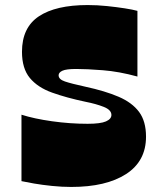

<svg xmlns="http://www.w3.org/2000/svg" viewBox="-20 -730 606 760"><path d="M65 -13V-276Q115 -260 186 -250Q257 -240 327 -240Q378 -240 399.5 -249.5Q421 -259 421 -275Q421 -295 390.5 -307Q360 -319 319 -327Q243 -343 186 -363.5Q129 -384 98 -421.5Q67 -459 67 -525Q67 -621 134 -665.5Q201 -710 327 -710Q365 -710 403.5 -706Q442 -702 474 -697Q506 -692 524 -687V-427Q451 -447 387 -452Q323 -457 282 -457Q242 -457 227 -450Q212 -443 212 -432Q212 -416 237 -407.5Q262 -399 317 -387Q396 -370 449.5 -347Q503 -324 530.5 -287Q558 -250 558 -189Q558 -92 479 -41Q400 10 262 10Q225 10 186 6Q147 2 115 -3.5Q83 -9 65 -13Z"/></svg>

Font: Ojuju ExtraBold
Style: Regular
Weight: 800
Designer: Chisaokwu Joboson, Mirko Velimirovic
Foundry: Udi Foundry
Version: Version 1.000